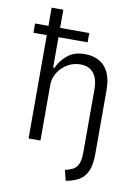

<svg xmlns="http://www.w3.org/2000/svg" viewBox="-96 -769 736 1019"><g transform="rotate(10 271.5 -259.0)"><path d="M331 187 317 131Q339 126 357.5 117Q376 108 386.5 86Q397 64 397 21V-317Q397 -357 385.5 -383Q374 -409 353 -422Q332 -435 301 -435Q264 -435 232.5 -416.5Q201 -398 181.5 -367.5Q162 -337 162 -299V0H98V-557H26V-607H98V-705H161V-607H318V-557H161V-393H168Q187 -435 223 -464Q259 -493 314 -493Q359 -493 391.5 -475.5Q424 -458 442.5 -420.5Q461 -383 461 -322V19Q461 79 445.5 113Q430 147 401 163.5Q372 180 331 187Z"/></g></svg>

Font: Nunito Sans 7pt Condensed Light
Style: Regular
Weight: 300
Width: 3
Designer: Vernon Adams
Foundry: Vernon Adams
Version: Version 3.101;gftools[0.9.27]